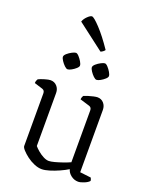

<svg xmlns="http://www.w3.org/2000/svg" viewBox="-169 -1022 883 1116"><g transform="rotate(20 272.5 -463.5)"><path d="M230 4Q208 4 183 -6.5Q158 -17 137 -33Q116 -49 102.5 -64Q89 -79 89 -88V-414Q89 -432 73 -437L22 -453Q22 -462 25 -469Q28 -476 30 -479Q44 -486 67.5 -493Q91 -500 103 -500Q127 -500 142.5 -483Q158 -466 158 -441V-113Q167 -102 183.5 -88Q200 -74 218.5 -64.5Q237 -55 252 -55Q265 -55 287.5 -61Q310 -67 334.5 -75.5Q359 -84 379 -93V-414Q379 -432 363 -437L304 -455Q305 -464 307.5 -470Q310 -476 312 -479Q321 -483 337 -488Q353 -493 369 -496.5Q385 -500 393 -500Q417 -500 432 -483Q447 -466 447 -441V-56L515 -48Q516 -46 518.5 -40.5Q521 -35 521 -29Q512 -18 490 -9Q468 0 454 0Q430 0 410 -15Q390 -30 384 -52Q363 -39 334 -26Q305 -13 277 -4.5Q249 4 230 4ZM352 -593Q344 -593 332.5 -604Q321 -615 311.5 -629.5Q302 -644 302 -653Q302 -662 314.5 -673Q327 -684 342.5 -692Q358 -700 366 -700Q374 -700 385 -688Q396 -676 404.5 -661.5Q413 -647 413 -638Q413 -630 401.5 -619.5Q390 -609 375.5 -601Q361 -593 352 -593ZM173 -593Q165 -593 153.5 -604Q142 -615 132.5 -629.5Q123 -644 123 -653Q123 -662 135.5 -673Q148 -684 163.5 -692Q179 -700 187 -700Q195 -700 206 -688Q217 -676 225.5 -661.5Q234 -647 234 -638Q234 -630 222.5 -619.5Q211 -609 196.5 -601Q182 -593 173 -593ZM318 -755 153 -881Q159 -899 175.5 -915Q192 -931 202 -931Q214 -931 254.5 -888Q295 -845 343 -774Q340 -769 333 -763.5Q326 -758 318 -755Z"/></g></svg>

Font: Texturina 72pt Light
Style: Regular
Weight: 300
Designer: Guillermo Torres Carreño
Foundry: Omnibus-Type
Version: Version 1.002; ttfautohint (v1.8.3)